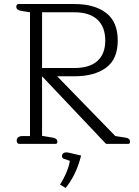

<svg xmlns="http://www.w3.org/2000/svg" viewBox="-20 -715 689 954"><path d="M63 -17Q63 -27 70.5 -33Q78 -39 92 -39H129V-654L91 -660Q76 -662 68.5 -667Q61 -672 61 -682Q61 -688 64 -691.5Q67 -695 72 -695H350Q449 -695 507 -651Q565 -607 565 -514Q565 -421 507 -378.5Q449 -336 350 -336H264L553 -39L604 -31Q626 -28 626 -11Q626 0 617 0H507L189 -336V-40L243 -31Q265 -27 265 -11Q265 0 256 0H76Q70 0 66.5 -4.5Q63 -9 63 -17ZM349 -377Q425 -377 464 -412Q503 -447 503 -514Q503 -581 464 -617.5Q425 -654 349 -654H189V-377ZM278 202Q296 175 310 141.5Q324 108 327 84L297 74Q288 70 288 62Q288 52 294 47Q300 42 310 42Q316 42 319 43L383 58Q359 154 306 219Z"/></svg>

Font: Maitree Light
Style: Regular
Weight: 300
Designer: CadsonDemak Team
Foundry: CadsonDemak
Version: Version 1.001